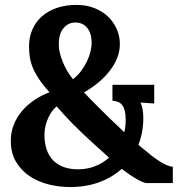

<svg xmlns="http://www.w3.org/2000/svg" viewBox="-20 -736 715 772"><path d="M556.2 -261.7Q556.2 -203.6 536.6 -153.8L552.2 -140.6Q571.3 -124.5 589.1 -110.6Q606.9 -96.7 622.6 -86.9Q638.2 -77.1 651.4 -71.5Q664.6 -65.9 674.8 -65.9V0H568.4Q559.1 0 532.2 -14.6Q505.4 -29.3 469.7 -57.1Q430.2 -22 377.9 -2.9Q325.7 16.1 261.2 16.1Q217.8 16.1 175 5.4Q132.3 -5.4 98.6 -28.1Q64.9 -50.8 44.2 -85.9Q23.4 -121.1 23.4 -170.4Q23.4 -204.1 35.2 -233.9Q46.9 -263.7 67.6 -288.6Q88.4 -313.5 116.9 -333Q145.5 -352.5 179.2 -365.2Q152.3 -394.5 136 -419.4Q119.6 -444.3 110.8 -466.6Q102.1 -488.8 99.4 -509.5Q96.7 -530.3 96.7 -551.3Q97.2 -588.9 111.1 -619.4Q125 -649.9 149.9 -671.4Q174.8 -692.9 209.7 -704.6Q244.6 -716.3 287.6 -716.3Q327.1 -716.3 359.4 -703.6Q391.6 -690.9 414.3 -669.2Q437 -647.5 449.5 -618.9Q461.9 -590.3 461.9 -559.1Q461.9 -528.3 450 -500Q438 -471.7 417.7 -446.8Q397.5 -421.9 371.6 -401.1Q345.7 -380.4 317.9 -364.3Q320.8 -360.8 335.7 -345.5Q350.6 -330.1 373 -307.6Q395.5 -285.2 423.1 -258.3Q450.7 -231.4 479 -205.1H480Q482.9 -216.8 484.1 -229.5Q485.4 -242.2 485.4 -254.9Q485.4 -275.4 481.9 -289.6Q478.5 -303.7 471.9 -312.7Q465.3 -321.8 455.3 -325.9Q445.3 -330.1 432.1 -331.1V-395H600.1V-319.8Q590.3 -320.3 575.7 -321.5Q561 -322.8 545.4 -323.7V-322.8Q556.2 -299.3 556.2 -261.7ZM293.5 -55.2Q330.6 -55.2 362.1 -67.6Q393.6 -80.1 418.5 -102.1L368.2 -147.5Q339.4 -173.3 316.4 -195.1Q293.5 -216.8 274.4 -236.1Q255.4 -255.4 239.3 -272.9Q223.1 -290.5 208 -308.1Q193.8 -296.4 184.3 -281.2Q174.8 -266.1 169.2 -250.7Q163.6 -235.4 161.1 -220.7Q158.7 -206.1 158.7 -195.3Q158.7 -126.5 194.3 -90.8Q230 -55.2 293.5 -55.2ZM216.3 -556.2Q216.3 -541 220.7 -522.9Q225.1 -504.9 232.7 -486.3Q240.2 -467.8 250.7 -450Q261.2 -432.1 273.4 -417.5Q292.5 -432.1 306.4 -450.9Q320.3 -469.7 329.8 -489.7Q339.4 -509.8 344 -529.1Q348.6 -548.3 348.6 -564Q348.6 -600.6 331.3 -623Q314 -645.5 282.7 -645.5Q254.4 -645.5 235.4 -622.8Q216.3 -600.1 216.3 -556.2Z"/></svg>

Font: Parastoo FD
Style: Bold-FD
Weight: 700
Foundry: Saber Rastikerdar (saber.rastikerdar@gmail.com)
Version: Version 2.0.1